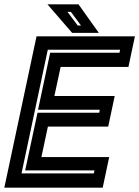

<svg xmlns="http://www.w3.org/2000/svg" viewBox="-37 -868 644 888"><path d="M-17 0 132 -700H587L557 -558.5H243.5L214.5 -424H493.5L463.5 -282.5H184.5L154.5 -141.5H468L438 0ZM62.5 -66H397L400 -80H79.5L136.5 -346.5H422L424.5 -360.5H139L195 -624H515.5L518.5 -638H184ZM420 -716H296.5L182.5 -848H326ZM337.5 -750 291 -813H275L322.5 -750Z"/></svg>

Font: Tourney
Style: Bold Italic
Weight: 700
Italic angle: -12°
Version: Version 1.015